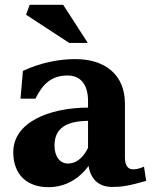

<svg xmlns="http://www.w3.org/2000/svg" viewBox="-20 -761 641 796"><path d="M292 -516C222 -516 145 -500 75 -467L65 -352H127C156 -411 192 -448 260 -448C313 -448 345 -412 345 -342V-315C181 -314 35 -253 35 -130C35 -37 92 15 181 15C249 15 307 -18 347 -73C356 -20 387 14 445 14C481 14 509 11 586 -11L577 -70C556 -61 544 -59 531 -59C510 -59 498 -76 498 -107V-331C498 -452 415 -516 292 -516ZM88 -700 267 -583H344L242 -741H103ZM206 -158C206 -233 260 -259 345 -260V-148C325 -107 296 -83 262 -83C229 -83 206 -111 206 -158Z"/></svg>

Font: LT Superior Serif ExtraBold
Style: Regular
Weight: 800
Designer: Daniel Lyons
Foundry: LyonsType
Version: Version 2.120;FEAKit 1.0